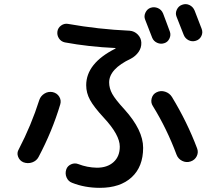

<svg xmlns="http://www.w3.org/2000/svg" viewBox="-20 -862 1040 932"><path d="M684.6 -766.6Q677.7 -783.2 686 -800.8Q694.3 -818.4 710.9 -824.2Q728.5 -830.1 746.1 -822.8Q763.7 -815.4 771.5 -796.9Q774.4 -789.1 786.6 -756.8Q798.8 -724.6 804.7 -708Q810.5 -691.4 802.2 -674.3Q793.9 -657.2 777.3 -652.3Q759.8 -646.5 742.7 -654.3Q725.6 -662.1 718.8 -678.7Q691.4 -749 684.6 -766.6ZM864.3 -838.9Q882.8 -845.7 899.9 -837.4Q917 -829.1 924.8 -810.5Q940.4 -769.5 959 -721.7Q965.8 -704.1 957.5 -687Q949.2 -669.9 930.7 -664.1Q912.1 -658.2 895 -667Q877.9 -675.8 871.1 -694.3Q848.6 -752 836.9 -781.2Q830.1 -797.9 838.4 -815.4Q846.7 -833 864.3 -838.9ZM294.9 -656.2Q276.4 -660.2 266.1 -675.8Q255.9 -691.4 258.8 -710Q261.7 -727.5 276.9 -738.3Q292 -749 309.6 -746.1Q458 -719.7 609.4 -712.9Q632.8 -710.9 648.9 -694.3Q665 -677.7 666 -655.3Q667 -629.9 652.3 -609.4Q637.7 -588.9 615.2 -577.1Q509.8 -527.3 509.8 -461.9Q509.8 -433.6 524.9 -406.2Q540 -378.9 584 -331.1Q674.8 -230.5 674.8 -144.5Q674.8 -52.7 619.1 -1.5Q563.5 49.8 464.8 49.8Q391.6 49.8 330.1 25.4Q311.5 18.6 303.2 -0.5Q294.9 -19.5 301.8 -40Q307.6 -56.6 325.2 -64.5Q342.8 -72.3 360.4 -65.4Q403.3 -48.8 450.2 -47.9Q501 -47.9 531.2 -75.2Q561.5 -102.5 561.5 -150.4Q561.5 -207 484.4 -290Q435.5 -342.8 417 -377Q398.4 -411.1 398.4 -448.2Q398.4 -554.7 540 -626Q541 -626 541 -627.9Q541 -628.9 540 -628.9Q410.2 -634.8 294.9 -656.2ZM814.5 -391.6Q888.7 -269.5 936.5 -142.6Q944.3 -123 935.1 -104Q925.8 -85 904.8 -78.1Q883.8 -71.3 864.3 -81.1Q844.7 -90.8 836.9 -111.3Q790 -237.3 721.7 -347.7Q710.9 -364.3 716.3 -384.8Q721.7 -405.3 740.2 -414.1Q759.8 -423.8 781.2 -417Q802.7 -410.2 814.5 -391.6ZM93.8 -74.2Q75.2 -82 67.9 -101.1Q60.5 -120.1 71.3 -137.7Q131.8 -253.9 170.9 -377Q177.7 -396.5 195.8 -407.7Q213.9 -418.9 235.4 -415Q256.8 -410.2 267.6 -392.6Q278.3 -375 272.5 -355.5Q233.4 -224.6 167 -99.6Q157.2 -81.1 136.2 -73.7Q115.2 -66.4 93.8 -74.2Z"/></svg>

Font: Rounded-X Mgen+ 2m medium
Style: Regular
Weight: 500
Designer: [Source Han Sans]
Ryoko NISHIZUKA  (kana & ideographs); Paul D. Hunt (Latin, Greek & Cyrillic); Wenlong ZHANG  (bopomofo
Version: Version 1.059.20150602